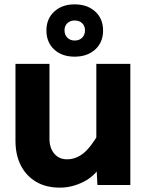

<svg xmlns="http://www.w3.org/2000/svg" viewBox="-20 -849 690 881"><path d="M207 -556V-213Q207 -170 229 -144Q251 -118 287 -118Q328 -118 362.5 -145.5Q397 -173 435 -240L457 -108Q419 -43 365 -15.5Q311 12 255 12Q191 12 145.5 -15Q100 -42 75.5 -90Q51 -138 51 -203V-556ZM578 -556V0H427L422 -99V-556ZM322 -589Q264 -589 228.5 -622Q193 -655 193 -709Q193 -763 229 -796Q265 -829 322 -829Q381 -829 417 -796Q453 -763 453 -709Q453 -655 417 -622Q381 -589 322 -589ZM323 -663Q344 -663 357 -676Q370 -689 370 -710Q370 -730 357 -742.5Q344 -755 323 -755Q302 -755 289 -742.5Q276 -730 276 -710Q276 -689 289 -676Q302 -663 323 -663Z"/></svg>

Font: Azeret Mono
Style: Bold
Weight: 700
Designer: Martin Vácha
Foundry: Displaay
Version: Version 1.002